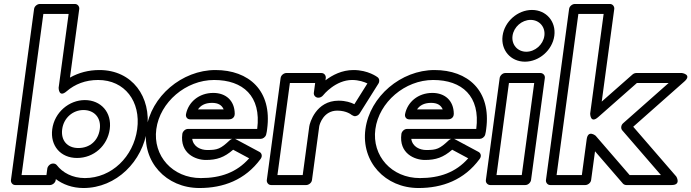

<svg xmlns="http://www.w3.org/2000/svg" viewBox="-20 -905 3475 965"><path d="M669.6 -256C650.9 -117.7 541.1 -10 406.4 -10C343.8 -10 294.1 -37.8 265.6 -74.8C261.6 -80.1 254.6 -83 248.2 -83H246.2C231.1 -83 219.3 -68.7 217.8 -58L213.4 -25H88.4L197.9 -835H324.9L274.7 -464C274.7 -464 274.6 -411.5 314.8 -446.1C356.7 -482.3 409.7 -503 473 -503C607.7 -503 688.3 -394.4 669.6 -256ZM719.6 -256C741.5 -417.6 645.1 -553 479.8 -553C425.7 -553 376.2 -540.1 331.6 -515L378.3 -860C379.7 -870.7 371.8 -885 356.7 -885H179.7C168.9 -885 153.3 -875.1 151.3 -860L35 0C33.5 10.7 41.5 25 56.6 25H231.6C242.3 25 258 15.1 260 0L260.7 -4.9C296 21.9 343.9 40 399.6 40C564.8 40 697.7 -94.3 719.6 -256ZM531.6 -256C543.1 -340.7 486.6 -402 406.4 -402C327 -402 254 -340.6 242.6 -256C231.4 -172.8 284.6 -111 367 -111C452.3 -111 520.4 -173.1 531.6 -256ZM481.6 -256C473.9 -198.9 432.4 -161 373.8 -161C318.2 -161 284.9 -199.2 292.6 -256C300.4 -313.4 347 -352 399.6 -352C453.4 -352 489.4 -313.3 481.6 -256Z M1147 -207C1142.5 -205.7 1138.2 -203.3 1134.8 -200.1C1088.5 -156.8 1073.7 -151 1021.4 -151C989.5 -151 951.9 -166.9 946.1 -207ZM1161 -207H1290C1301.2 -207 1313.8 -215.6 1317.5 -227.9C1320.5 -237.9 1321.6 -248.7 1322.6 -256C1348.9 -450.2 1229.9 -553 1062.8 -553C894.7 -553 737.9 -420.6 715.6 -256C693.5 -92.3 814.6 40 982.6 40C1102 40 1212 -0.1 1289.8 -106.2C1300.6 -120.8 1294.9 -135.7 1284.3 -141.4L1164.9 -205.4C1164.1 -205.8 1162.4 -206.6 1161 -207ZM1272.7 -257H924.7C909.6 -257 897.8 -242.7 896.4 -232C883.2 -134.4 962.2 -101 1014.7 -101C1069.7 -101 1106.9 -113.7 1151.8 -152.5L1232.3 -109.3C1170 -38.5 1088.4 -10 989.4 -10C847.3 -10 747.5 -121.7 765.6 -256C783.9 -391.4 914 -503 1056 -503C1200.9 -503 1294.2 -422.1 1272.7 -257ZM936.2 -305H1131.2C1141 -305 1160.1 -310.8 1159.8 -333.7C1159 -399.5 1115.1 -438 1052.2 -438C979.8 -438 926.8 -391.7 914.9 -331.6C912.3 -318.7 919.7 -305 936.2 -305ZM975 -355C987.1 -373.3 1008.7 -388 1045.5 -388C1076.8 -388 1095.3 -376.5 1104.2 -355Z M1748.1 -326.8 1759.8 -321.3C1770.2 -319.7 1781.7 -325.3 1787.7 -334.9L1882 -484.9C1888.7 -495.6 1887.3 -509.5 1878.1 -516.6C1876.4 -517.9 1830.8 -553 1756.8 -553C1697.7 -553 1650.2 -527.4 1615.8 -501.3L1617.4 -513C1618.8 -523.7 1610.9 -538 1595.7 -538H1418.7C1408 -538 1392.4 -528.1 1390.4 -513L1321 0C1319.5 10.7 1327.5 25 1342.6 25H1519.6C1530.3 25 1546 15.1 1548 0L1584.5 -270C1586.3 -281.2 1606.3 -349 1675.2 -349C1722.5 -349 1746.7 -328.1 1748.1 -326.8ZM1374.4 -25 1437 -488H1564L1557.4 -439C1555.3 -423.9 1568.2 -414 1579 -414H1581C1589.6 -414 1598.4 -419.2 1603.3 -425.2C1606.3 -429.1 1666.4 -503 1750 -503C1783.6 -503 1811.1 -493.1 1826.6 -485.6L1761.1 -381.3C1743.9 -390 1717.5 -399 1681.9 -399C1567.5 -399 1536.8 -286.6 1534.5 -270L1501.4 -25Z M2248 -207C2243.5 -205.7 2239.2 -203.3 2235.8 -200.1C2189.5 -156.8 2174.7 -151 2122.4 -151C2090.5 -151 2052.9 -166.9 2047.1 -207ZM2262 -207H2391C2402.2 -207 2414.8 -215.6 2418.5 -227.9C2421.5 -237.9 2422.6 -248.7 2423.6 -256C2449.9 -450.2 2330.9 -553 2163.8 -553C1995.7 -553 1838.9 -420.6 1816.6 -256C1794.5 -92.3 1915.6 40 2083.6 40C2203 40 2313 -0.1 2390.8 -106.2C2401.6 -120.8 2395.9 -135.7 2385.3 -141.4L2265.9 -205.4C2265.1 -205.8 2263.4 -206.6 2262 -207ZM2373.7 -257H2025.7C2010.6 -257 1998.8 -242.7 1997.4 -232C1984.2 -134.4 2063.2 -101 2115.7 -101C2170.7 -101 2207.9 -113.7 2252.8 -152.5L2333.3 -109.3C2271 -38.5 2189.4 -10 2090.4 -10C1948.3 -10 1848.5 -121.7 1866.6 -256C1884.9 -391.4 2015 -503 2157 -503C2301.9 -503 2395.2 -422.1 2373.7 -257ZM2037.2 -305H2232.2C2242 -305 2261.1 -310.8 2260.8 -333.7C2260 -399.5 2216.1 -438 2153.2 -438C2080.8 -438 2027.8 -391.7 2015.9 -331.6C2013.3 -318.7 2020.7 -305 2037.2 -305ZM2076 -355C2088.1 -373.3 2109.7 -388 2146.5 -388C2177.8 -388 2196.3 -376.5 2205.2 -355Z M2646.8 -805C2691 -805 2722 -769.2 2716 -725C2710 -680.8 2669.4 -645 2625.2 -645C2581 -645 2550 -680.8 2556 -725C2562 -769.2 2602.6 -805 2646.8 -805ZM2653.6 -855C2581.8 -855 2515.7 -796.8 2506 -725C2496.3 -653.2 2546.6 -595 2618.4 -595C2690.2 -595 2756.3 -653.2 2766 -725C2775.7 -796.8 2725.4 -855 2653.6 -855ZM2491.4 -513 2422 0C2420 15.1 2432.9 25 2443.6 25H2620.6C2635.8 25 2647.5 10.7 2649 0L2718.4 -513C2720.4 -528.1 2707.5 -538 2696.7 -538H2519.7C2504.6 -538 2492.8 -523.7 2491.4 -513ZM2538 -488H2665L2602.4 -25H2475.4Z M3340.8 -488 3111.9 -285.6C3100.5 -275.6 3099.6 -259.1 3107.2 -250.3L3302 -25H3144.7L2973.8 -222.7C2973.8 -222.7 2935.4 -254.6 2928.7 -205L2904.4 -25H2777.4L2886.9 -835H3013.9L2946.2 -334C2946.2 -334 2946.7 -281.3 2986.4 -316.3L3181.3 -488ZM3419.7 -495.4C3459.4 -530.5 3407.7 -538 3407.7 -538H3177.7C3172.2 -538 3164.5 -535.5 3159.1 -530.7L3004.3 -394.4L3067.3 -860C3068.7 -870.7 3060.8 -885 3045.7 -885H2868.7C2857.9 -885 2842.3 -875.1 2840.3 -860L2724 0C2722.5 10.7 2730.5 25 2745.6 25H2922.6C2933.3 25 2949 15.1 2951 0L2970.6 -144.6L3110.9 17.7C3114.3 21.6 3120.9 25 3127.6 25H3355.6C3405.2 25 3379.1 -17.7 3379.1 -17.7L3162.6 -268Z"/></svg>

Font: Hussar Techniczny
Style: Bold 
Weight: 700
Foundry: Cannot Into Space Fonts
Version: Version 0.77